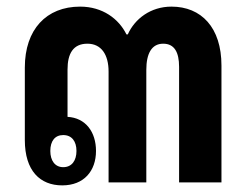

<svg xmlns="http://www.w3.org/2000/svg" viewBox="-20 -551 745 580"><path d="M168 9C234 9 270 -35 270 -95C270 -152 239 -195 184 -198V-341C184 -389 201 -419 244 -419C286 -419 308 -386 308 -335V0H422V-340C422 -389 438 -419 473 -419C507 -419 521 -393 521 -349V0H649V-353C649 -468 588 -531 498 -531C435 -531 387 -494 366 -447H362C339 -494 290 -531 222 -531C120 -531 55 -462 55 -347V-128C55 -35 101 9 168 9ZM171 -46C146 -46 132 -66 132 -95C132 -125 146 -143 171 -143C197 -143 211 -124 211 -95C211 -66 197 -46 171 -46Z"/></svg>

Font: Noto Sans Thai Looped Condensed
Style: Bold
Weight: 700
Width: 3
Designer: Sasikarn Vongin, Ben Mitchell
Foundry: The Fontpad Ltd
Version: Version 1.001